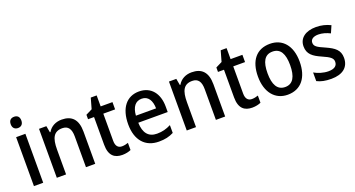

<svg xmlns="http://www.w3.org/2000/svg" viewBox="-47 -1361 3677 1987"><g transform="rotate(-20 1792.0 -367.5)"><path d="M127 -745C92 -745 68 -726 68 -683C68 -641 93 -621 127 -621C160 -621 185 -641 185 -683C185 -726 161 -745 127 -745ZM177 -539H75V0H177Z M578 -549C514 -549 458 -521 427 -467H421L408 -539H327V0H429V-273C429 -400 460 -463 554 -463C619 -463 648 -421 648 -338V0H750V-355C750 -489 689 -549 578 -549Z M1073 -75C1031 -75 1006 -103 1006 -159V-459H1136V-539H1006V-660H941L908 -543L838 -508V-459H904V-154C904 -32 962 10 1047 10C1084 10 1118 2 1142 -9V-88C1123 -81 1097 -75 1073 -75Z M1430 -549C1295 -549 1210 -447 1210 -266C1210 -92 1300 10 1450 10C1517 10 1564 -1 1613 -26V-112C1562 -86 1517 -74 1459 -74C1366 -74 1317 -133 1314 -247H1638V-307C1638 -452 1562 -549 1430 -549ZM1431 -469C1503 -469 1537 -408 1538 -324H1316C1323 -419 1363 -469 1431 -469Z M2009 -549C1945 -549 1889 -521 1858 -467H1852L1839 -539H1758V0H1860V-273C1860 -400 1891 -463 1985 -463C2050 -463 2079 -421 2079 -338V0H2181V-355C2181 -489 2120 -549 2009 -549Z M2504 -75C2462 -75 2437 -103 2437 -159V-459H2567V-539H2437V-660H2372L2339 -543L2269 -508V-459H2335V-154C2335 -32 2393 10 2478 10C2515 10 2549 2 2573 -9V-88C2554 -81 2528 -75 2504 -75Z M3100 -271C3100 -450 3008 -549 2872 -549C2724 -549 2641 -447 2641 -271C2641 -97 2731 10 2869 10C3017 10 3100 -98 3100 -271ZM2746 -270C2746 -396 2783 -464 2870 -464C2957 -464 2995 -395 2995 -271C2995 -145 2957 -74 2871 -74C2784 -74 2746 -146 2746 -270Z M3545 -151C3545 -237 3492 -274 3404 -314C3316 -352 3289 -369 3289 -409C3289 -445 3320 -468 3376 -468C3419 -468 3464 -454 3504 -434L3538 -512C3489 -536 3438 -549 3378 -549C3266 -549 3191 -496 3191 -404C3191 -318 3244 -280 3333 -241C3421 -203 3445 -181 3445 -144C3445 -100 3414 -74 3347 -74C3293 -74 3233 -93 3192 -117V-22C3233 -1 3282 10 3349 10C3473 10 3545 -47 3545 -151Z"/></g></svg>

Font: Noto Sans Myanmar UI SemiCondensed Medium
Style: Regular
Weight: 500
Width: 4
Designer: Monotype Design Team
Foundry: Monotype Imaging Inc.
Version: Version 2.103